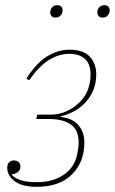

<svg xmlns="http://www.w3.org/2000/svg" viewBox="-20 -710 444 742"><path d="M123 12Q66 12 37 -9.5Q8 -31 8 -62Q8 -76 15.5 -83Q23 -90 34 -90Q45 -90 52 -83.5Q59 -77 59 -66Q59 -53 49.5 -45.5Q40 -38 26 -36V-33Q37 -22 59 -14Q81 -6 124 -6Q183 -6 224.5 -33.5Q266 -61 277 -108Q280 -121 282 -133.5Q284 -146 284 -159Q284 -209 253 -229.5Q222 -250 172 -250H120L124 -267H177Q202 -267 225.5 -275.5Q249 -284 268.5 -298.5Q288 -313 302 -331.5Q316 -350 322 -371Q326 -383 328 -395Q330 -407 330 -422Q330 -463 308 -482.5Q286 -502 247 -502Q209 -502 170.5 -479Q132 -456 93 -400L82 -406Q121 -468 163.5 -493Q206 -518 247 -518Q303 -518 327.5 -490.5Q352 -463 352 -423Q352 -362 314 -318.5Q276 -275 216 -261L215 -258Q260 -253 283 -226.5Q306 -200 306 -159Q306 -83 257.5 -35.5Q209 12 123 12ZM195 -642Q184 -642 179 -648Q174 -654 174 -662Q174 -670 178 -677Q181 -682 186.5 -686Q192 -690 201 -690Q212 -690 217 -684Q222 -678 222 -670Q222 -662 218 -655Q215 -650 209.5 -646Q204 -642 195 -642ZM377 -642Q366 -642 361 -648Q356 -654 356 -662Q356 -670 360 -677Q363 -682 368.5 -686Q374 -690 383 -690Q394 -690 399 -684Q404 -678 404 -670Q404 -662 400 -655Q397 -650 391.5 -646Q386 -642 377 -642Z"/></svg>

Font: IBM Plex Serif Thin
Style: Italic
Weight: 100
Italic angle: -14°
Designer: Mike Abbink, Paul van der Laan, Pieter van Rosmalen
Foundry: Bold Monday
Version: Version 3.001